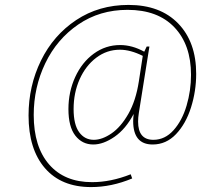

<svg xmlns="http://www.w3.org/2000/svg" viewBox="-20 -655 899 780"><path d="M777 -355Q777 -285 756 -218.5Q735 -152 695 -110Q655 -68 600 -68Q521 -68 521 -163Q521 -172 523 -192Q491 -131 445.5 -99.5Q400 -68 359 -68Q314 -68 286 -104Q258 -140 258 -212Q258 -282 285.5 -342Q313 -402 361 -437Q409 -472 468 -472Q517 -472 566 -445L576 -466H587L544 -196Q541 -177 541 -161Q541 -87 603 -87Q650 -87 685 -126Q720 -165 738 -226Q756 -287 756 -351Q756 -473 688.5 -544Q621 -615 498 -615Q385 -615 298 -555.5Q211 -496 164 -398Q117 -300 117 -188Q117 -59 179.5 13Q242 85 354 85Q430 85 511 53L517 70Q433 105 350 105Q229 105 162.5 28Q96 -49 96 -186Q96 -306 146.5 -409Q197 -512 289.5 -573.5Q382 -635 502 -635Q631 -635 704 -559.5Q777 -484 777 -355ZM544 -324 560 -428Q510 -453 467 -453Q414 -453 371 -420.5Q328 -388 303.5 -333Q279 -278 279 -212Q279 -149 301.5 -118Q324 -87 361 -87Q395 -87 433 -113Q471 -139 501.5 -192.5Q532 -246 544 -324Z"/></svg>

Font: Bitter Pro Thin
Style: Italic
Weight: 250
Italic angle: -9°
Designer: Sol Matas, and Bitter project Authors
Foundry: Sol Matas
Version: Version 1.010